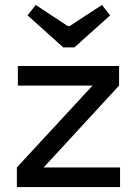

<svg xmlns="http://www.w3.org/2000/svg" viewBox="-20 -754 552 774"><path d="M235 -563 91 -692 124 -734 253 -649H261L391 -734L424 -692L280 -563ZM464 -79V0H48V-79L353 -409H52V-488H460V-409L156 -79Z"/></svg>

Font: Exo 2.0 Medium
Style: Regular
Weight: 500
Designer: Natanael Gama
Version: Version 1.001;PS 001.001;hotconv 1.0.70;makeotf.lib2.5.58329